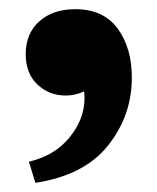

<svg xmlns="http://www.w3.org/2000/svg" viewBox="-20 -198 341 418"><path d="M164 16Q164 6 163 1Q144 10 123 10Q87 10 61.5 -14Q36 -38 36 -80Q36 -125 65.5 -151.5Q95 -178 144 -178Q205 -178 236 -136Q267 -94 267 -29Q267 54 215 119Q163 184 57 200L43 154Q99 141 131.5 101Q164 61 164 16Z"/></svg>

Font: Minipax
Style: Bold
Weight: 700
Designer: Raphaël Ronot, Igor Stepanchenko (Cyrillic)
Foundry: steppetype
Version: Version 1.002